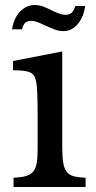

<svg xmlns="http://www.w3.org/2000/svg" viewBox="-20 -745 381 765"><path d="M228 -162Q228 -123 231.5 -99Q235 -75 245 -61.5Q255 -48 273 -43Q291 -38 321 -37V0H34V-37Q64 -38 83 -43.5Q102 -49 112.5 -61.5Q123 -74 126.5 -96.5Q130 -119 130 -154V-278Q130 -336 128.5 -373Q127 -410 123 -424Q118 -448 100 -456.5Q82 -465 32 -465V-502L228 -540ZM28 -628Q35 -673 60 -699Q85 -725 119 -725Q135 -725 152 -719Q160 -716 171 -711Q182 -706 196 -699Q223 -686 240 -686Q257 -686 265.5 -694Q274 -702 280 -721H319Q314 -678 290 -649.5Q266 -621 233 -621Q215 -621 199 -627Q191 -630 179.5 -635Q168 -640 152 -647Q122 -662 106 -662Q90 -662 81.5 -655Q73 -648 67 -628Z"/></svg>

Font: SVN-Libre Baskerville
Style: Regular
Weight: 400
Designer: Pablo Impallari, Rodrigo Fuenzalida
Foundry: Pablo Impallari, Rodrigo Fuenzalida
Version: Version 1.000; ttfautohint (v1.8.4)